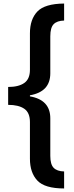

<svg xmlns="http://www.w3.org/2000/svg" viewBox="-20 -820 419 1084"><path d="M342 244Q233 244 191 199.5Q149 155 149 76V-131Q149 -184 117 -206Q85 -228 26 -228V-329Q85 -329 117 -351.5Q149 -374 149 -426V-632Q149 -711 191 -755Q233 -799 342 -800V-704Q302 -703 283 -683.5Q264 -664 264 -615V-406Q264 -302 149 -282V-276Q264 -256 264 -152V60Q264 108 283 127.5Q302 147 342 148Z"/></svg>

Font: Noto Sans Tamil SemiBold
Style: Regular
Weight: 600
Designer: Jelle Bosma - Monotype Design Team
Foundry: Monotype Imaging Inc.
Version: Version 2.004; ttfautohint (v1.8.4.7-5d5b)